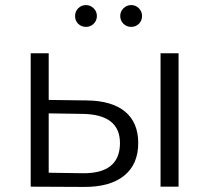

<svg xmlns="http://www.w3.org/2000/svg" viewBox="-20 -736 825 757"><path d="M276 -673Q276 -691 288.5 -703.5Q301 -716 319 -716Q336 -716 349 -703.5Q362 -691 362 -673Q362 -655 349.5 -642.5Q337 -630 319 -630Q301 -630 288.5 -642Q276 -654 276 -673ZM497 -716Q515 -716 527.5 -703.5Q540 -691 540 -673Q540 -654 527.5 -642Q515 -630 497 -630Q479 -630 466.5 -642.5Q454 -655 454 -673Q454 -691 467 -703.5Q480 -716 497 -716ZM322 -340Q421 -339 473 -296Q525 -253 525 -172Q525 -88 469 -43Q413 2 309 1L101 0V-526H172V-342ZM613 0V-526H684V0ZM305 -53Q453 -51 453 -172Q453 -285 305 -287L172 -289V-55Z"/></svg>

Font: mBank
Style: Regular
Weight: 400
Designer: Julieta Ulanovsky
Foundry: Julieta Ulanovsky
Version: Version 7.200;PS 007.200;hotconv 1.0.88;makeotf.lib2.5.64775